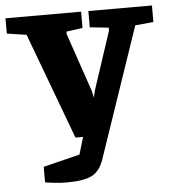

<svg xmlns="http://www.w3.org/2000/svg" viewBox="-72 -543 685 764"><g transform="rotate(-5 270.5 -161.0)"><path d="M164 175Q142 175 118 172.5Q94 170 78 167V105L224 69L259 -49L314 0H214L56 -424L-22 -436V-497H280V-432L215 -423V-413L295 -179L301 -152L307 -179L384 -412V-424L309 -432V-497H563V-431L490 -424L312 98Q296 143 264 159Q232 175 164 175Z"/></g></svg>

Font: Faustina Light ExtraBold
Style: Regular
Weight: 800
Version: Version 1.200